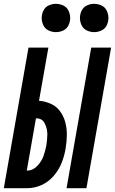

<svg xmlns="http://www.w3.org/2000/svg" viewBox="-50 -984 601 1004"><path d="M-30 0 99 -735H203L154 -457Q182 -455 209 -444Q241 -432 261.5 -405.5Q282 -379 291 -346Q300 -313 299.5 -277.5Q299 -242 293 -207Q287 -170 272.5 -133Q258 -96 231 -64.5Q204 -33 167.5 -16.5Q131 0 93 0ZM298 0 427 -735H531L402 0ZM90 -92H93Q121 -92 144 -115.5Q167 -139 177 -167Q187 -195 192 -222Q197 -252 197.5 -281Q198 -310 184.5 -337.5Q171 -365 142 -365H138ZM242 -816Q223 -816 204.5 -824.5Q186 -833 177 -851.5Q168 -870 168 -890Q168 -910 177 -928.5Q186 -947 204.5 -955.5Q223 -964 242 -964Q262 -964 280.5 -955.5Q299 -947 308 -928.5Q317 -910 317 -890Q317 -870 308 -851.5Q299 -833 280.5 -824.5Q262 -816 242 -816ZM442 -816Q423 -816 404.5 -824.5Q386 -833 377 -851.5Q368 -870 368 -890Q368 -910 377 -928.5Q386 -947 404.5 -955.5Q423 -964 442 -964Q462 -964 480.5 -955.5Q499 -947 508 -928.5Q517 -910 517 -890Q517 -870 508 -851.5Q499 -833 480.5 -824.5Q462 -816 442 -816Z"/></svg>

Font: Iosevka SS08
Style: Bold Italic
Weight: 700
Italic angle: -10°
Monospace: yes
Designer: Belleve Invis
Foundry: Belleve Invis
Version: 2.1.0; ttfautohint (v1.8.2)